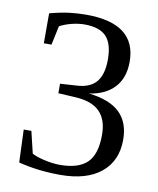

<svg xmlns="http://www.w3.org/2000/svg" viewBox="-78 -723 655 795"><g transform="rotate(10 250.0 -326.0)"><path d="M460.9 -178.2Q460.9 -89.8 400.4 -40Q339.8 9.8 229 9.8Q136.2 9.8 53.2 -11.2L47.9 -148.9H80.1L102.1 -57.1Q121.1 -46.4 156 -38.6Q190.9 -30.8 221.2 -30.8Q297.9 -30.8 334.5 -65.9Q371.1 -101.1 371.1 -183.1Q371.1 -247.6 337.4 -281Q303.7 -314.5 232.9 -317.9L163.1 -321.8V-361.8L232.9 -366.2Q288.1 -369.1 314.5 -400.4Q340.8 -431.6 340.8 -495.1Q340.8 -561 312.3 -591.1Q283.7 -621.1 221.2 -621.1Q195.3 -621.1 167 -614Q138.7 -606.9 117.2 -595.2L100.1 -515.1H67.9V-641.1Q116.2 -653.8 151.4 -658Q186.5 -662.1 221.2 -662.1Q431.2 -662.1 431.2 -501Q431.2 -433.1 393.8 -392.8Q356.4 -352.5 288.1 -342.8Q377 -332.5 418.9 -291.7Q460.9 -251 460.9 -178.2Z"/></g></svg>

Font: Liberation Serif
Style: Regular
Weight: 400
Designer: Steve Matteson
Foundry: Ascender Corporation
Version: Version 2.1.5